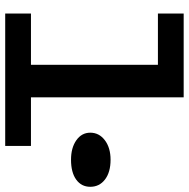

<svg xmlns="http://www.w3.org/2000/svg" viewBox="-14 -712 726 738"><g transform="rotate(90 349.0 -343.0)"><path d="M541 -99V0H32V-99H229V-587H32V-686H354V-99ZM490 -327Q490 -361 519 -383Q548 -405 594 -405Q642 -405 670 -383.5Q698 -362 698 -327Q698 -293 670.5 -273Q643 -253 594 -253Q548 -253 519 -273.5Q490 -294 490 -327Z"/></g></svg>

Font: BioRhyme Expanded
Style: Bold
Weight: 700
Width: 7
Designer: Aoife Mooney
Foundry: Aoife Mooney Type
Version: Version 1.000